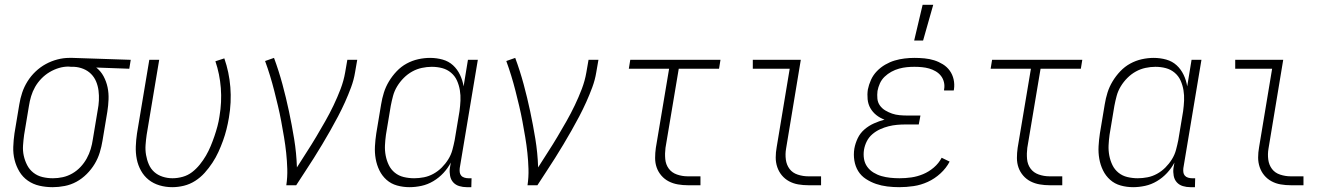

<svg xmlns="http://www.w3.org/2000/svg" viewBox="-20 -768 5540 796"><path d="M198 8Q170 8 143.5 2Q117 -4 95.5 -19Q74 -34 60.5 -56.5Q47 -79 40.5 -105Q34 -131 35 -159Q36 -187 40 -215L60 -335Q64 -360 72 -384Q80 -408 94 -430.5Q108 -453 127.5 -471.5Q147 -490 170 -502.5Q193 -515 218 -521.5Q243 -528 267 -528H281L522 -520L516 -483L379 -488Q398 -473 409.5 -451.5Q421 -430 426 -406Q431 -382 430 -356Q429 -330 425 -305L405 -185Q401 -160 393.5 -135.5Q386 -111 372.5 -88.5Q359 -66 339.5 -46.5Q320 -27 297 -14.5Q274 -2 248.5 3Q223 8 199 8ZM200 -29Q220 -29 240.5 -33.5Q261 -38 280 -49Q299 -60 314 -76Q329 -92 339.5 -111Q350 -130 356 -150Q362 -170 365 -191L385 -311Q389 -331 390 -351.5Q391 -372 388.5 -392Q386 -412 378.5 -430Q371 -448 357.5 -461.5Q344 -475 325.5 -482.5Q307 -490 287 -491H275Q272 -491 269.5 -491.5Q267 -492 264 -492Q244 -492 224 -486Q204 -480 185.5 -469Q167 -458 151.5 -442Q136 -426 125.5 -407.5Q115 -389 109 -369Q103 -349 100 -329L80 -209Q77 -187 75.5 -165Q74 -143 78.5 -122.5Q83 -102 92.5 -83.5Q102 -65 118.5 -52Q135 -39 156 -34Q177 -29 199 -29Z M694 8Q667 8 641.5 0.5Q616 -7 596.5 -22.5Q577 -38 564.5 -60.5Q552 -83 547 -108.5Q542 -134 543 -161Q544 -188 548 -215L599 -520H640L588 -209Q585 -188 583.5 -167Q582 -146 585.5 -125.5Q589 -105 597 -86.5Q605 -68 619.5 -55Q634 -42 654 -35.5Q674 -29 695 -29Q716 -29 737.5 -35Q759 -41 776.5 -54.5Q794 -68 808.5 -86Q823 -104 834 -123Q845 -142 853.5 -162.5Q862 -183 869 -203.5Q876 -224 881.5 -244.5Q887 -265 890 -286Q900 -345 895.5 -403Q891 -461 873 -514L910 -526Q930 -469 935 -406.5Q940 -344 929 -280Q925 -256 919 -232Q913 -208 904.5 -184.5Q896 -161 885.5 -138Q875 -115 860.5 -93Q846 -71 828.5 -51.5Q811 -32 789 -18Q767 -4 742.5 2Q718 8 694 8Z M1167 0Q1172 -34 1171 -67.5Q1170 -101 1166.5 -134Q1163 -167 1157.5 -199.5Q1152 -232 1146 -264.5Q1140 -297 1132.5 -328.5Q1125 -360 1117 -391.5Q1109 -423 1099.5 -454Q1090 -485 1079 -515L1116 -528Q1136 -474 1151 -418.5Q1166 -363 1178 -306.5Q1190 -250 1199.5 -192Q1209 -134 1211 -74Q1231 -106 1251.5 -137.5Q1272 -169 1291 -201Q1310 -233 1328.5 -265.5Q1347 -298 1363 -331.5Q1379 -365 1392 -399Q1405 -433 1411 -468L1420 -520H1461L1452 -468Q1447 -437 1435.5 -406Q1424 -375 1410.5 -345Q1397 -315 1381.5 -285.5Q1366 -256 1349.5 -227Q1333 -198 1316 -169.5Q1299 -141 1281 -112.5Q1263 -84 1244.5 -56Q1226 -28 1208 0Z M1678 8Q1651 8 1626 1Q1601 -6 1582.5 -22.5Q1564 -39 1553 -61.5Q1542 -84 1537.5 -109.5Q1533 -135 1534.5 -162Q1536 -189 1540 -215L1560 -335Q1564 -360 1571.5 -384Q1579 -408 1592.5 -430.5Q1606 -453 1624.5 -472.5Q1643 -492 1666 -504.5Q1689 -517 1714 -522.5Q1739 -528 1763 -528Q1790 -528 1815 -521Q1840 -514 1858 -497.5Q1876 -481 1887 -458Q1898 -435 1902 -410L1920 -520H1961L1886 -71Q1885 -62 1886 -54Q1887 -46 1892 -40Q1897 -34 1905.5 -31.5Q1914 -29 1922 -29H1935L1934 8H1915Q1899 8 1884 3.5Q1869 -1 1859 -12Q1849 -23 1846 -39Q1843 -55 1845 -71L1849 -94Q1837 -71 1818.5 -51Q1800 -31 1776.5 -17Q1753 -3 1727.5 2.5Q1702 8 1678 8ZM1697 -29Q1717 -29 1737.5 -33Q1758 -37 1777 -47.5Q1796 -58 1811.5 -73.5Q1827 -89 1838.5 -107.5Q1850 -126 1855.5 -146.5Q1861 -167 1865 -187L1885 -307Q1888 -329 1889 -351Q1890 -373 1886.5 -394Q1883 -415 1874.5 -434Q1866 -453 1850 -466.5Q1834 -480 1813.5 -485.5Q1793 -491 1770 -491Q1750 -491 1729 -486.5Q1708 -482 1689 -471.5Q1670 -461 1654 -445Q1638 -429 1626.5 -410Q1615 -391 1609.5 -370.5Q1604 -350 1600 -329L1580 -209Q1577 -187 1576 -165.5Q1575 -144 1579 -123Q1583 -102 1592 -83.5Q1601 -65 1617 -52Q1633 -39 1654 -34Q1675 -29 1697 -29Z M2167 0Q2172 -34 2171 -67.5Q2170 -101 2166.5 -134Q2163 -167 2157.5 -199.5Q2152 -232 2146 -264.5Q2140 -297 2132.5 -328.5Q2125 -360 2117 -391.5Q2109 -423 2099.5 -454Q2090 -485 2079 -515L2116 -528Q2136 -474 2151 -418.5Q2166 -363 2178 -306.5Q2190 -250 2199.5 -192Q2209 -134 2211 -74Q2231 -106 2251.5 -137.5Q2272 -169 2291 -201Q2310 -233 2328.5 -265.5Q2347 -298 2363 -331.5Q2379 -365 2392 -399Q2405 -433 2411 -468L2420 -520H2461L2452 -468Q2447 -437 2435.5 -406Q2424 -375 2410.5 -345Q2397 -315 2381.5 -285.5Q2366 -256 2349.5 -227Q2333 -198 2316 -169.5Q2299 -141 2281 -112.5Q2263 -84 2244.5 -56Q2226 -28 2208 0Z M2832 0Q2811 0 2790.5 -3.5Q2770 -7 2752.5 -16Q2735 -25 2722 -40Q2709 -55 2702.5 -73.5Q2696 -92 2696 -113Q2696 -134 2699 -155L2754 -483H2587L2593 -520H2967L2961 -483H2794L2739 -155Q2736 -132 2738 -109Q2740 -86 2752.5 -69Q2765 -52 2786.5 -44.5Q2808 -37 2831 -37H2884V0Z M3332 0Q3310 0 3289.5 -3.5Q3269 -7 3251.5 -16.5Q3234 -26 3221.5 -41Q3209 -56 3202.5 -75Q3196 -94 3196 -115Q3196 -136 3200 -158L3254 -483H3101V-520H3300L3239 -152Q3235 -129 3238 -106.5Q3241 -84 3253.5 -67.5Q3266 -51 3287.5 -44Q3309 -37 3331 -37H3384V0Z M3770 -600 3805 -748H3849L3807 -600ZM3708 8Q3683 8 3658.5 5Q3634 2 3612 -5.5Q3590 -13 3570 -26Q3550 -39 3538 -58.5Q3526 -78 3522 -102.5Q3518 -127 3522 -152Q3526 -174 3536 -195Q3546 -216 3564 -231.5Q3582 -247 3603.5 -256.5Q3625 -266 3647 -272Q3628 -279 3613 -291Q3598 -303 3588.5 -319.5Q3579 -336 3577 -356.5Q3575 -377 3578 -397Q3582 -417 3591 -437Q3600 -457 3615.5 -473Q3631 -489 3650 -500Q3669 -511 3689 -517Q3709 -523 3730 -525.5Q3751 -528 3771 -528Q3792 -528 3813 -526Q3834 -524 3853 -518Q3872 -512 3889 -501.5Q3906 -491 3917.5 -475Q3929 -459 3933.5 -439Q3938 -419 3935 -398L3934 -393H3894V-397Q3897 -412 3893.5 -427Q3890 -442 3881 -453.5Q3872 -465 3859 -472.5Q3846 -480 3832 -484Q3818 -488 3802.5 -489.5Q3787 -491 3771 -491Q3755 -491 3739.5 -489.5Q3724 -488 3707.5 -483.5Q3691 -479 3675.5 -470.5Q3660 -462 3647.5 -450Q3635 -438 3628 -422.5Q3621 -407 3618 -391Q3616 -375 3617.5 -359Q3619 -343 3628 -330.5Q3637 -318 3650.5 -310Q3664 -302 3678.5 -297Q3693 -292 3709.5 -290.5Q3726 -289 3742 -289H3796L3789 -252H3735Q3717 -252 3699.5 -250.5Q3682 -249 3664 -244.5Q3646 -240 3628.5 -232Q3611 -224 3596.5 -211.5Q3582 -199 3573.5 -182Q3565 -165 3562 -147Q3559 -128 3562 -109.5Q3565 -91 3575.5 -76.5Q3586 -62 3601.5 -52.5Q3617 -43 3634.5 -38Q3652 -33 3671 -31Q3690 -29 3709 -29Q3734 -29 3758.5 -32.5Q3783 -36 3807 -46Q3831 -56 3851.5 -73.5Q3872 -91 3884 -114L3917 -98Q3903 -71 3879 -49Q3855 -27 3826.5 -14Q3798 -1 3768 3.5Q3738 8 3708 8Z M4332 0Q4311 0 4290.5 -3.5Q4270 -7 4252.5 -16Q4235 -25 4222 -40Q4209 -55 4202.5 -73.5Q4196 -92 4196 -113Q4196 -134 4199 -155L4254 -483H4087L4093 -520H4467L4461 -483H4294L4239 -155Q4236 -132 4238 -109Q4240 -86 4252.5 -69Q4265 -52 4286.5 -44.5Q4308 -37 4331 -37H4384V0Z M4678 8Q4651 8 4626 1Q4601 -6 4582.5 -22.5Q4564 -39 4553 -61.5Q4542 -84 4537.5 -109.5Q4533 -135 4534.5 -162Q4536 -189 4540 -215L4560 -335Q4564 -360 4571.5 -384Q4579 -408 4592.5 -430.5Q4606 -453 4624.5 -472.5Q4643 -492 4666 -504.5Q4689 -517 4714 -522.5Q4739 -528 4763 -528Q4790 -528 4815 -521Q4840 -514 4858 -497.5Q4876 -481 4887 -458Q4898 -435 4902 -410L4920 -520H4961L4886 -71Q4885 -62 4886 -54Q4887 -46 4892 -40Q4897 -34 4905.5 -31.5Q4914 -29 4922 -29H4935L4934 8H4915Q4899 8 4884 3.5Q4869 -1 4859 -12Q4849 -23 4846 -39Q4843 -55 4845 -71L4849 -94Q4837 -71 4818.5 -51Q4800 -31 4776.5 -17Q4753 -3 4727.5 2.5Q4702 8 4678 8ZM4697 -29Q4717 -29 4737.5 -33Q4758 -37 4777 -47.5Q4796 -58 4811.5 -73.5Q4827 -89 4838.5 -107.5Q4850 -126 4855.5 -146.5Q4861 -167 4865 -187L4885 -307Q4888 -329 4889 -351Q4890 -373 4886.5 -394Q4883 -415 4874.5 -434Q4866 -453 4850 -466.5Q4834 -480 4813.5 -485.5Q4793 -491 4770 -491Q4750 -491 4729 -486.5Q4708 -482 4689 -471.5Q4670 -461 4654 -445Q4638 -429 4626.5 -410Q4615 -391 4609.5 -370.5Q4604 -350 4600 -329L4580 -209Q4577 -187 4576 -165.5Q4575 -144 4579 -123Q4583 -102 4592 -83.5Q4601 -65 4617 -52Q4633 -39 4654 -34Q4675 -29 4697 -29Z M5332 0Q5310 0 5289.5 -3.5Q5269 -7 5251.5 -16.5Q5234 -26 5221.5 -41Q5209 -56 5202.5 -75Q5196 -94 5196 -115Q5196 -136 5200 -158L5254 -483H5101V-520H5300L5239 -152Q5235 -129 5238 -106.5Q5241 -84 5253.5 -67.5Q5266 -51 5287.5 -44Q5309 -37 5331 -37H5384V0Z"/></svg>

Font: Iosevka SS18 Extralight
Style: Italic
Weight: 200
Italic angle: -9°
Monospace: yes
Designer: Belleve Invis
Foundry: Belleve Invis
Version: Version 25.1.1; ttfautohint (v1.8.4)